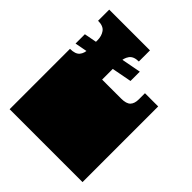

<svg xmlns="http://www.w3.org/2000/svg" viewBox="-196 -846 976 976"><g transform="rotate(45 292.0 -358.0)"><path d="M29 0V-135Q29 -152 29 -156.5Q29 -161 29 -163Q29 -165 29 -171V-172Q29 -179 29 -180.5Q29 -182 29 -187.5Q29 -193 29 -209V-260Q29 -277 29 -281.5Q29 -286 29 -288Q29 -290 29 -296V-297Q29 -304 29 -305.5Q29 -307 29 -312.5Q29 -318 29 -334V-434Q67 -434 82 -452Q97 -470 97 -500V-564Q97 -594 82 -615Q67 -636 29 -636V-716H322V-636Q285 -636 270 -615Q255 -594 255 -564V-439H391Q429 -439 443.5 -454.5Q458 -470 458 -500V-544H553V-334Q553 -318 553 -312.5Q553 -307 553 -305.5Q553 -304 553 -297V-296Q553 -290 553 -288Q553 -286 553 -281.5Q553 -277 553 -260V-209Q553 -193 553 -187.5Q553 -182 553 -180.5Q553 -179 553 -172V-171Q553 -165 553 -163Q553 -161 553 -156.5Q553 -152 553 -135V0ZM30 -473V-540L362 -603V-536Z"/></g></svg>

Font: Danfo
Style: Regular
Weight: 400
Designer: Seyi Olusanya, David Udoh, Eyiyemi Adegbite, Mirko Velimirović
Version: Version 1.000